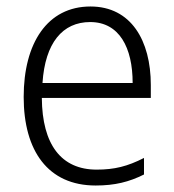

<svg xmlns="http://www.w3.org/2000/svg" viewBox="-20 -655 536 592"><path d="M259 -635C126 -635 53 -522 53 -356C53 -190 128 -83 275 -83C334 -83 378 -94 424 -117V-168C373 -142 333 -132 278 -132C169 -132 110 -209 109 -353H445V-393C445 -530 384 -635 259 -635ZM258 -587C348 -587 389 -508 389 -399H111C119 -523 173 -587 258 -587Z"/></svg>

Font: Noto Sans Kannada UI SemiCondensed Light
Style: Regular
Weight: 300
Width: 4
Designer: Jelle Bosma - Monotype Design Team
Foundry: Monotype Imaging Inc.
Version: Version 2.005